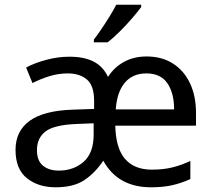

<svg xmlns="http://www.w3.org/2000/svg" viewBox="-20 -786 904 816"><path d="M603 -546Q668 -546 715 -516Q762 -486 787.5 -432Q813 -378 813 -306V-252H470Q472 -156 511.5 -110.5Q551 -65 625 -65Q674 -65 712.5 -74.5Q751 -84 789 -102V-25Q749 -7 710.5 1.5Q672 10 622 10Q481 10 419 -103Q384 -51 338.5 -20.5Q293 10 216 10Q143 10 94.5 -28.5Q46 -67 46 -149Q46 -229 106 -272.5Q166 -316 290 -320L380 -323V-357Q380 -422 349.5 -448Q319 -474 268 -474Q228 -474 189.5 -462Q151 -450 118 -433L91 -499Q126 -518 176 -531.5Q226 -545 275 -545Q337 -545 377.5 -524.5Q418 -504 439 -459Q465 -500 507 -523Q549 -546 603 -546ZM602 -474Q544 -474 510.5 -434.5Q477 -395 472 -321H720Q720 -390 691.5 -432Q663 -474 602 -474ZM378 -262 303 -259Q209 -255 173 -227Q137 -199 137 -148Q137 -103 162.5 -82Q188 -61 230 -61Q293 -61 335.5 -98.5Q378 -136 378 -214ZM580 -766V-756Q567 -738 542.5 -709.5Q518 -681 489.5 -652.5Q461 -624 437 -606H379V-618Q393 -636 411 -662.5Q429 -689 446 -716.5Q463 -744 474 -766Z"/></svg>

Font: Apis
Style: Regular
Weight: 400
Designer: Monotype Design Team
Foundry: Monotype Imaging Inc.
Version: Version 2.000; build 0001